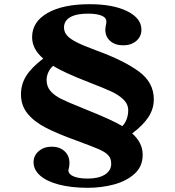

<svg xmlns="http://www.w3.org/2000/svg" viewBox="-20 -778 833 915"><path d="M660 -40Q660 15 621.5 50Q583 85 523.5 101Q464 117 399 117Q319 117 260.5 101.5Q202 86 171 58.5Q140 31 140 -5Q140 -37 165 -58Q190 -79 227 -79Q264 -79 287.5 -57.5Q311 -36 311 -1Q311 10 309 19.5Q307 29 306 33Q306 52 330.5 62.5Q355 73 399 73Q450 73 480 54Q510 35 510 2Q510 -23 495.5 -38.5Q481 -54 449.5 -67.5Q418 -81 342 -109Q253 -141 198 -169.5Q143 -198 111.5 -236.5Q80 -275 80 -328Q80 -377 105 -416.5Q130 -456 186 -499Q133 -544 133 -601Q133 -674 206.5 -716Q280 -758 407 -758Q519 -758 586.5 -724.5Q654 -691 654 -636Q654 -604 629.5 -583Q605 -562 567 -562Q529 -562 505.5 -582.5Q482 -603 482 -636Q482 -646 484.5 -657.5Q487 -669 487 -675Q487 -694 464 -703.5Q441 -713 399 -713Q344 -713 314.5 -696Q285 -679 285 -647Q285 -626 299 -609.5Q313 -593 345.5 -576.5Q378 -560 438 -538Q570 -490 641.5 -437.5Q713 -385 713 -305Q713 -260 688 -221Q663 -182 610 -142Q660 -98 660 -40ZM563 -177Q576 -190 583.5 -210Q591 -230 591 -252Q591 -282 568 -304Q545 -326 510.5 -342Q476 -358 401 -387Q285 -432 233 -464Q218 -451 210 -433Q202 -415 202 -397Q202 -366 220.5 -344.5Q239 -323 271 -307Q303 -291 366 -266L390 -256Q513 -207 563 -177Z"/></svg>

Font: FFF_Oezguer-Guendem
Style: Bold
Weight: 700
Designer: bBox Type GmbH
Foundry: bBox Type GmbH
Version: Version 1.004